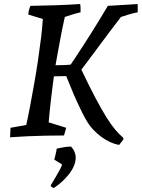

<svg xmlns="http://www.w3.org/2000/svg" viewBox="-20 -672 702 951"><path d="M570 46Q548 42 526 32Q504 22 483.5 7Q463 -8 444.5 -27Q426 -46 412 -69Q399 -90 386.5 -115.5Q374 -141 360.5 -170Q347 -199 334.5 -230.5Q322 -262 308 -295Q293 -295 277 -294.5Q261 -294 247 -294Q243 -264 239 -232.5Q235 -201 231.5 -171Q228 -141 225.5 -114.5Q223 -88 221 -66L308 -39Q305 -29 302.5 -20Q300 -11 297 -1Q250 -1 204 0Q158 1 114.5 3Q71 5 30 8Q31 -4 31 -15.5Q31 -27 32 -39L110 -53Q119 -93 129 -146Q139 -199 149.5 -258Q160 -317 168.5 -375Q177 -433 183.5 -486Q190 -539 192 -578L120 -600Q121 -614 124 -624.5Q127 -635 131 -643Q193 -644 254.5 -646Q316 -648 377 -652Q379 -642 379 -632Q379 -622 379 -611Q360 -607 338 -600Q316 -593 301 -588Q294 -557 286 -517.5Q278 -478 270.5 -435Q263 -392 255 -349Q273 -349 292.5 -349.5Q312 -350 330 -352Q341 -368 356.5 -391.5Q372 -415 390.5 -443.5Q409 -472 429.5 -504.5Q450 -537 471.5 -572Q493 -607 514 -643Q545 -645 581.5 -647Q618 -649 662 -652Q662 -642 662 -631.5Q662 -621 662 -611Q641 -607 620 -601Q599 -595 579 -588Q555 -556 530 -523.5Q505 -491 480.5 -457.5Q456 -424 431.5 -391.5Q407 -359 383 -327Q423 -243 453.5 -185.5Q484 -128 507.5 -90.5Q531 -53 551 -29.5Q571 -6 591 11V19ZM247 259Q243 259 237 254.5Q231 250 231 248Q231 246 239 233Q247 220 257.5 202Q268 184 277 167.5Q286 151 287 142L249 119Q250 115 253 103Q256 91 258.5 78.5Q261 66 261 64Q272 62 292 58Q312 54 332 54Q344 67 349.5 81Q355 95 355 110Q354 149 322.5 189.5Q291 230 247 259Z"/></svg>

Font: Labrada Medium
Style: Italic
Weight: 500
Italic angle: -7°
Designer: Mercedes Jáuregui
Foundry: Omnibus-Type Team
Version: Version 1.000